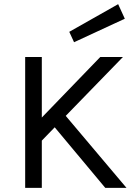

<svg xmlns="http://www.w3.org/2000/svg" viewBox="-20 -903 649 923"><path d="M313 -750 548 -883 580 -813 336 -700ZM101 0V-629H181V-338L462 -629H571L296 -346L588 0H486L243 -291L181 -227V0Z"/></svg>

Font: Karmilla
Style: Regular
Weight: 400
Designer: Jonathan Pinhorn
Version: Version 1.000